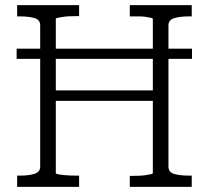

<svg xmlns="http://www.w3.org/2000/svg" viewBox="-20 -730 824 750"><path d="M182 -377H602V-336H182ZM47 0V-44H57Q92 -44 114.5 -51Q137 -58 137 -79V-631Q137 -653 114.5 -659.5Q92 -666 57 -666H47V-710H289V-667H280Q267 -667 252.5 -666.5Q238 -666 225.5 -664Q213 -662 205.5 -660.5Q198 -659 198 -656V-54Q198 -51 205.5 -49.5Q213 -48 225.5 -46.5Q238 -45 252.5 -44.5Q267 -44 280 -44H289V0ZM487 0V-43H495Q508 -43 523 -43.5Q538 -44 550 -46Q562 -48 569.5 -49.5Q577 -51 577 -54V-656Q577 -659 569.5 -660.5Q562 -662 550 -664Q538 -666 523 -666Q508 -666 495 -666H487V-710H729V-666H718Q683 -666 660.5 -659Q638 -652 638 -631V-79Q638 -57 660.5 -50.5Q683 -44 718 -44H729V0ZM45 -500V-540H730V-500Z"/></svg>

Font: Roboto Serif SemiCondensed ExtraLight
Style: Regular
Weight: 250
Width: 4
Designer: Greg Gazdowicz
Foundry: Commercial Type
Version: Version 1.007